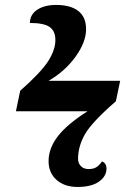

<svg xmlns="http://www.w3.org/2000/svg" viewBox="-20 -740 503 770"><path d="M61 -376Q145 -450.2 173.6 -495.4Q202.1 -540.5 202.1 -579.1Q202.1 -615.7 179 -631.8Q155.8 -647.9 100.1 -647.9Q100.1 -681.6 129.2 -700.9Q158.2 -720.2 205.1 -720.2Q263.2 -720.2 294.2 -695.8Q325.2 -671.4 325.2 -623Q325.2 -570.8 282.7 -512.2Q240.2 -453.6 174.8 -416H461.9L444.8 -334Q347.2 -249 320.1 -200.7Q293 -152.3 293 -103Q293 -85 304.7 -73.5Q316.4 -62 335 -62Q355 -62 366.7 -69.6Q378.4 -77.1 389.2 -92.8Q399.4 -88.4 403.3 -80.8Q407.2 -73.2 407.2 -64.9Q407.2 -32.7 376.7 -11.5Q346.2 9.8 291 9.8Q238.8 9.8 206.8 -18.6Q174.8 -46.9 174.8 -94.2Q174.8 -145 211.9 -193.4Q249 -241.7 331.1 -293.9H43.9Z"/></svg>

Font: Droid Serif
Style: Bold Italic
Weight: 700
Italic angle: -12°
Designer: Monotype Design team
Foundry: Monotype Imaging Inc.
Version: Version 1.03